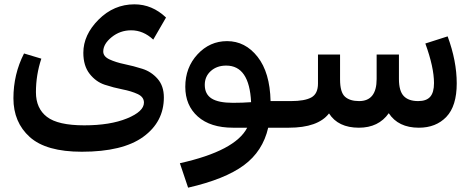

<svg xmlns="http://www.w3.org/2000/svg" viewBox="-20 -590 2182 887"><path d="M457 -352Q457 -329 486 -315.5Q515 -302 556 -293.5Q597 -285 638 -272Q679 -259 708 -226Q737 -193 737 -140Q737 -27 642 42Q547 111 358 111Q193 111 117.5 43Q42 -25 42 -136Q42 -247 91 -343L171 -319Q146 -244 146 -164Q146 -89 197 -50Q248 -11 369 -11Q489 -11 567 -43Q645 -75 645 -116Q645 -142 616 -155.5Q587 -169 546 -177Q505 -185 464 -198.5Q423 -212 394 -249Q365 -286 365 -346Q365 -429 435.5 -499.5Q506 -570 601 -570Q683 -570 747 -509L688 -407Q642 -450 586 -450Q535 -450 496 -418.5Q457 -387 457 -352Z M1334 -57 1314 0H1219Q1194 109 1106.5 173.5Q1019 238 849 277L811 164Q1067 107 1122 0H1057Q952 0 894 -51.5Q836 -103 836 -189Q836 -278 892.5 -339Q949 -400 1029 -400Q1113 -400 1170 -327.5Q1227 -255 1230 -123H1324ZM1056 -115Q1101 -115 1140 -118Q1132 -287 1025 -287Q982 -287 954 -262Q926 -237 926 -198Q926 -155 957.5 -135Q989 -115 1056 -115Z M2048 -422Q2090 -308 2090 -205Q2090 -100 2042 -50Q1994 0 1915 0Q1820 0 1776 -67Q1729 0 1638 0Q1542 0 1500 -66Q1449 0 1314 0L1294 -58L1324 -123Q1388 -123 1418.5 -140Q1449 -157 1449 -204V-338H1551V-223Q1551 -164 1573.5 -143.5Q1596 -123 1639 -123Q1720 -123 1720 -225V-338H1823V-225Q1823 -170 1845 -146.5Q1867 -123 1912 -123Q1950 -123 1967.5 -143Q1985 -163 1985 -206Q1985 -279 1945 -389Z"/></svg>

Font: FiraGO Medium
Style: Regular
Weight: 500
Designer: bBox Type
Foundry: bBox Type GmbH
Version: Version 1.001;PS 001.001;hotconv 1.0.88;makeotf.lib2.5.64775